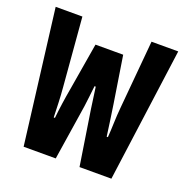

<svg xmlns="http://www.w3.org/2000/svg" viewBox="-104 -641 709 736"><g transform="rotate(20 250.5 -273.0)"><path d="M200 0 235 -226Q238 -247 240 -266.5Q242 -286 245 -311H250Q256 -264 262 -225L297 0H427L501 -546H392L367 -268Q364 -236 363 -204Q362 -172 360 -145H355Q351 -173 346.5 -206.5Q342 -240 337 -271L307 -462H194L162 -271Q150 -204 144 -145H139Q138 -174 137 -204Q136 -234 133 -268L110 -546H1L69 0Z"/></g></svg>

Font: Noto Sans Mono UI Condensed
Style: Bold
Weight: 700
Width: 3
Designer: Monotype Design team
Foundry: Monotype Imaging Inc.
Version: 1.000